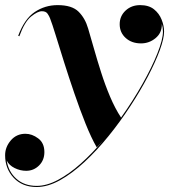

<svg xmlns="http://www.w3.org/2000/svg" viewBox="-56 -490 678 770"><path d="M91 260Q33.5 260 -1 223.2Q-35.5 186.5 -35.5 132.5Q-35.5 100 -12.8 73.2Q10 46.5 46 46.5Q72.5 46.5 97.2 65Q122 83.5 122 120Q122 152.5 100.5 173.8Q79 195 49 195Q25 195 2.8 184Q-19.5 173 -29 154Q-22.5 198 9.5 226.8Q41.5 255.5 91 255.5Q131.5 255.5 176.5 231.5Q221.5 207.5 267.8 166.2Q314 125 358 73Q346.5 85.5 332 101Q310 63 287.2 6.2Q264.5 -50.5 242.5 -114.8Q220.5 -179 201.2 -240Q182 -301 167.5 -348.2Q153 -395.5 144.5 -417Q141.5 -425 134.8 -435Q128 -445 112 -445Q95 -445 68.8 -423.8Q42.5 -402.5 21.5 -344.5L17 -346.5Q42 -414 83.2 -441.8Q124.5 -469.5 175 -469.5Q232.5 -469.5 259 -443.2Q285.5 -417 297.5 -375.5Q307.5 -342 320.5 -296Q333.5 -250 349.5 -199.8Q365.5 -149.5 385.5 -102.2Q405.5 -55 429.5 -18.5Q477.5 -86 515.5 -153.5Q553.5 -221 575.5 -276.5Q597.5 -332 597.5 -363Q597.5 -379 593 -394.5Q593 -392.5 593 -390.5Q593 -358 567.8 -337Q542.5 -316 509.5 -316Q472 -316 448 -337.8Q424 -359.5 424 -393Q424 -425.5 447.5 -447.5Q471 -469.5 506 -469.5Q540.5 -469.5 561.5 -452.8Q582.5 -436 592.2 -411.2Q602 -386.5 602 -363.5Q602 -335.5 584.8 -288.5Q567.5 -241.5 537 -183.2Q506.5 -125 466.2 -63.5Q426 -2 379.2 55.8Q332.5 113.5 283 159.5Q233.5 205.5 184.5 232.8Q135.5 260 91 260Z"/></svg>

Font: Bodoni* 36pt
Style: Bold Italic
Weight: 700
Italic angle: -13°
Version: Version 2.3